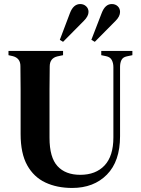

<svg xmlns="http://www.w3.org/2000/svg" viewBox="-20 -913 696 950"><path d="M337 17Q262 17 204.5 -10Q147 -37 114.5 -95.5Q82 -154 82 -250V-358Q82 -414 82 -471Q82 -528 81 -586Q81 -625 44 -635L22 -640V-661H292V-640L264 -634Q226 -625 226 -584Q225 -528 225 -471.5Q225 -415 225 -358V-231Q225 -134 264.5 -91Q304 -48 377 -48Q454 -48 497.5 -94.5Q541 -141 541 -233V-581Q541 -601 533 -616Q525 -631 505 -635L481 -640V-661H635V-640L607 -634Q588 -630 581 -616Q574 -602 574 -582V-239Q574 -115 509 -49Q444 17 337 17ZM449 -706 432 -716 483 -848Q500 -893 533 -893Q551 -893 562.5 -882Q574 -871 574 -854Q574 -832 552 -810ZM292 -706 276 -716 326 -848Q343 -893 377 -893Q394 -893 406 -882Q418 -871 418 -854Q418 -833 395 -810Z"/></svg>

Font: DeepMind Serif Text
Style: Regular
Weight: 400
Designer: Frank Grießhammer / Modifications: Colophon Foundry
Foundry: Colophon Foundry
Version: Version 5.003; ttfautohint (v1.8.2)